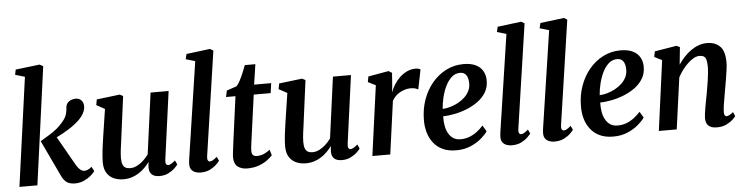

<svg xmlns="http://www.w3.org/2000/svg" viewBox="-48 -1054 5041 1299"><g transform="rotate(-5 2472.0 -404.0)"><path d="M39 0 141 -739 76 -758 83 -793 247 -812.5 270.5 -799.5 161 0ZM415.5 9.5Q392.5 9.5 375.8 3Q359 -3.5 347 -16.8Q335 -30 326 -49L209.5 -295.5Q238.5 -313.5 266.2 -329.8Q294 -346 321.2 -368Q348.5 -390 374.5 -423.5Q389.5 -443 395.2 -463.2Q401 -483.5 402 -503.5Q403 -525 413.8 -537.8Q424.5 -550.5 439.8 -556Q455 -561.5 469 -561.5Q494.5 -561.5 508.2 -546Q522 -530.5 522.5 -508.5Q523 -488 515.2 -469.8Q507.5 -451.5 495.5 -436.5Q478.5 -414 451.8 -392.8Q425 -371.5 395 -353.5Q365 -335.5 337.2 -321.2Q309.5 -307 289 -297.5L304.5 -339L432 -114.5Q444.5 -93 459 -81.5Q473.5 -70 486 -70Q495.5 -70 509 -75Q522.5 -80 536.5 -93L552.5 -62.5Q544 -49.5 524.5 -32.8Q505 -16 477.2 -3.2Q449.5 9.5 415.5 9.5Z M744.5 10Q712 10 682.5 -2Q653 -14 634.2 -41.5Q615.5 -69 615 -116Q615 -133.5 616.5 -154.5Q618 -175.5 620.8 -199Q623.5 -222.5 627 -246.2Q630.5 -270 633.5 -291.5L661.5 -475L605 -506L612 -544L769 -563L791.5 -551.5L757 -289Q754.5 -267.5 751.5 -246.2Q748.5 -225 745.8 -204.8Q743 -184.5 741.5 -167Q740 -149.5 740 -135.5Q740 -107 746.5 -90.8Q753 -74.5 765.8 -67.8Q778.5 -61 797 -61Q820.5 -61 843.8 -72.8Q867 -84.5 887.2 -103.5Q907.5 -122.5 922.5 -143.5L978.5 -558.5H1101L1038 -96Q1035.5 -77 1040.5 -68.2Q1045.5 -59.5 1055 -59.5Q1064 -59.5 1074.5 -65.5Q1085 -71.5 1103 -86.5L1116 -58Q1110.5 -49.5 1093.8 -33.2Q1077 -17 1050.8 -3.8Q1024.5 9.5 991 9.5Q956 9.5 938.8 -6.2Q921.5 -22 921 -48.5Q920.5 -51 920.5 -55.8Q920.5 -60.5 921.2 -66.2Q922 -72 922.5 -78Q923 -84 924 -89L922.5 -90Q908.5 -71.5 891 -53.8Q873.5 -36 851.2 -21.5Q829 -7 802.5 1.5Q776 10 744.5 10Z M1322 -95Q1319.5 -78 1324 -68.8Q1328.5 -59.5 1338 -59.5Q1347 -59.5 1357.5 -65Q1368 -70.5 1386.5 -86.5L1399.5 -58.5Q1393.5 -50 1377.2 -33.8Q1361 -17.5 1334 -3.8Q1307 10 1268.5 10Q1250 10 1233.2 3.8Q1216.5 -2.5 1206.2 -16.5Q1196 -30.5 1196.5 -53.5Q1196.5 -58.5 1197 -65.2Q1197.5 -72 1198.5 -79Q1199.5 -86 1200 -90.5L1298 -744L1235 -762.5L1243.5 -797.5L1404.5 -817.5L1426.5 -804.5Z M1631 -181Q1628.5 -163.5 1626.8 -150.5Q1625 -137.5 1624 -126.5Q1623 -115.5 1623 -104Q1623 -87 1631.5 -77.8Q1640 -68.5 1656.5 -68.5Q1685.5 -68.5 1707.8 -78.8Q1730 -89 1747 -103L1758.5 -64.5Q1745.5 -49.5 1721.8 -32Q1698 -14.5 1664 -2.2Q1630 10 1585 10Q1547.5 10 1521.8 -9.2Q1496 -28.5 1496 -74.5Q1496 -79 1496.5 -85.5Q1497 -92 1498.2 -102.8Q1499.5 -113.5 1501.5 -130Q1503.5 -146.5 1506.5 -170.5L1548.5 -484H1484.5L1494 -527.5L1560.5 -549.5Q1573 -561.5 1585.8 -585.8Q1598.5 -610 1610 -638Q1621.5 -666 1630 -688H1701.5L1681 -551H1797L1787.5 -484H1672.5Z M1983 10Q1950.5 10 1921 -2Q1891.5 -14 1872.8 -41.5Q1854 -69 1853.5 -116Q1853.5 -133.5 1855 -154.5Q1856.5 -175.5 1859.2 -199Q1862 -222.5 1865.5 -246.2Q1869 -270 1872 -291.5L1900 -475L1843.5 -506L1850.5 -544L2007.5 -563L2030 -551.5L1995.5 -289Q1993 -267.5 1990 -246.2Q1987 -225 1984.2 -204.8Q1981.5 -184.5 1980 -167Q1978.5 -149.5 1978.5 -135.5Q1978.5 -107 1985 -90.8Q1991.5 -74.5 2004.2 -67.8Q2017 -61 2035.5 -61Q2059 -61 2082.2 -72.8Q2105.5 -84.5 2125.8 -103.5Q2146 -122.5 2161 -143.5L2217 -558.5H2339.5L2276.5 -96Q2274 -77 2279 -68.2Q2284 -59.5 2293.5 -59.5Q2302.5 -59.5 2313 -65.5Q2323.5 -71.5 2341.5 -86.5L2354.5 -58Q2349 -49.5 2332.2 -33.2Q2315.5 -17 2289.2 -3.8Q2263 9.5 2229.5 9.5Q2194.5 9.5 2177.2 -6.2Q2160 -22 2159.5 -48.5Q2159 -51 2159 -55.8Q2159 -60.5 2159.8 -66.2Q2160.5 -72 2161 -78Q2161.5 -84 2162.5 -89L2161 -90Q2147 -71.5 2129.5 -53.8Q2112 -36 2089.8 -21.5Q2067.5 -7 2041 1.5Q2014.5 10 1983 10Z M2436 0 2501 -475 2449 -501 2456 -538.5 2595 -563 2617.5 -549 2611 -459.5 2606 -416.5Q2615 -442 2631 -468Q2647 -494 2669.2 -515.5Q2691.5 -537 2719 -550.2Q2746.5 -563.5 2778 -563.5Q2789 -563.5 2798.2 -561Q2807.5 -558.5 2811.5 -555L2784.5 -421Q2780 -425 2767 -429.5Q2754 -434 2733.5 -434Q2715.5 -434 2697.5 -429Q2679.5 -424 2662.2 -414.8Q2645 -405.5 2631 -391.8Q2617 -378 2607 -360L2557.5 0Z M3220.5 -99.5Q3207 -78.5 3177.2 -52.8Q3147.5 -27 3104 -8Q3060.5 11 3005 11Q2950.5 11 2912 -7.8Q2873.5 -26.5 2849.5 -58.5Q2825.5 -90.5 2814.8 -130Q2804 -169.5 2804.5 -211Q2804.5 -285 2827.2 -349.2Q2850 -413.5 2890.5 -462Q2931 -510.5 2985.5 -538.2Q3040 -566 3104 -566Q3154.5 -566 3186.8 -550Q3219 -534 3234.8 -506.5Q3250.5 -479 3251 -445Q3252 -398 3230.8 -362.2Q3209.5 -326.5 3174 -301Q3138.5 -275.5 3096.5 -259Q3054.5 -242.5 3012.2 -234.5Q2970 -226.5 2936.5 -226Q2935.5 -192 2940.8 -162.2Q2946 -132.5 2958.8 -109.8Q2971.5 -87 2991.8 -74Q3012 -61 3040.5 -61Q3073.5 -61 3101.8 -72Q3130 -83 3153.5 -101Q3177 -119 3196 -140.5ZM3076.5 -509Q3043 -509 3018.2 -486.8Q2993.5 -464.5 2976.5 -429.2Q2959.5 -394 2949.8 -353.5Q2940 -313 2937.5 -276Q2961.5 -277 2988.2 -284.5Q3015 -292 3040.8 -305.5Q3066.5 -319 3087.2 -338Q3108 -357 3120.2 -381.8Q3132.5 -406.5 3131.5 -436.5Q3130.5 -472.5 3116.2 -490.8Q3102 -509 3076.5 -509Z M3435.5 -95Q3433 -78 3437.5 -68.8Q3442 -59.5 3451.5 -59.5Q3460.5 -59.5 3471 -65Q3481.5 -70.5 3500 -86.5L3513 -58.5Q3507 -50 3490.8 -33.8Q3474.5 -17.5 3447.5 -3.8Q3420.5 10 3382 10Q3363.5 10 3346.8 3.8Q3330 -2.5 3319.8 -16.5Q3309.5 -30.5 3310 -53.5Q3310 -58.5 3310.5 -65.2Q3311 -72 3312 -79Q3313 -86 3313.5 -90.5L3411.5 -744L3348.5 -762.5L3357 -797.5L3518 -817.5L3540 -804.5Z M3725.5 -95Q3723 -78 3727.5 -68.8Q3732 -59.5 3741.5 -59.5Q3750.5 -59.5 3761 -65Q3771.5 -70.5 3790 -86.5L3803 -58.5Q3797 -50 3780.8 -33.8Q3764.5 -17.5 3737.5 -3.8Q3710.5 10 3672 10Q3653.5 10 3636.8 3.8Q3620 -2.5 3609.8 -16.5Q3599.5 -30.5 3600 -53.5Q3600 -58.5 3600.5 -65.2Q3601 -72 3602 -79Q3603 -86 3603.5 -90.5L3701.5 -744L3638.5 -762.5L3647 -797.5L3808 -817.5L3830 -804.5Z M4287 -99.5Q4273.5 -78.5 4243.8 -52.8Q4214 -27 4170.5 -8Q4127 11 4071.5 11Q4017 11 3978.5 -7.8Q3940 -26.5 3916 -58.5Q3892 -90.5 3881.2 -130Q3870.5 -169.5 3871 -211Q3871 -285 3893.8 -349.2Q3916.5 -413.5 3957 -462Q3997.5 -510.5 4052 -538.2Q4106.5 -566 4170.5 -566Q4221 -566 4253.2 -550Q4285.5 -534 4301.2 -506.5Q4317 -479 4317.5 -445Q4318.5 -398 4297.2 -362.2Q4276 -326.5 4240.5 -301Q4205 -275.5 4163 -259Q4121 -242.5 4078.8 -234.5Q4036.5 -226.5 4003 -226Q4002 -192 4007.2 -162.2Q4012.5 -132.5 4025.2 -109.8Q4038 -87 4058.2 -74Q4078.5 -61 4107 -61Q4140 -61 4168.2 -72Q4196.5 -83 4220 -101Q4243.5 -119 4262.5 -140.5ZM4143 -509Q4109.5 -509 4084.8 -486.8Q4060 -464.5 4043 -429.2Q4026 -394 4016.2 -353.5Q4006.5 -313 4004 -276Q4028 -277 4054.8 -284.5Q4081.5 -292 4107.2 -305.5Q4133 -319 4153.8 -338Q4174.5 -357 4186.8 -381.8Q4199 -406.5 4198 -436.5Q4197 -472.5 4182.8 -490.8Q4168.5 -509 4143 -509Z M4561 -434.5Q4579 -461.5 4600.8 -485Q4622.5 -508.5 4647.5 -526.2Q4672.5 -544 4700.2 -554Q4728 -564 4758 -564Q4812 -564 4845 -532Q4878 -500 4878 -421Q4878 -402 4873.8 -371.2Q4869.5 -340.5 4864 -307Q4858.5 -273.5 4853.5 -246.5Q4849.5 -221 4844.2 -192.5Q4839 -164 4835 -137.2Q4831 -110.5 4830.5 -90Q4830.5 -72.5 4835 -66Q4839.5 -59.5 4846.5 -59.5Q4855.5 -59.5 4866 -65Q4876.5 -70.5 4892.5 -83.5L4905 -55Q4900.5 -47.5 4883.5 -31.8Q4866.5 -16 4839.8 -3Q4813 10 4777 10Q4746.5 10 4729.8 0.5Q4713 -9 4706.2 -25Q4699.5 -41 4700 -61Q4700.5 -74 4703 -92.5Q4705.5 -111 4709.2 -132.5Q4713 -154 4717.2 -176.2Q4721.5 -198.5 4725.5 -219.5Q4729 -240.5 4733.2 -264.5Q4737.5 -288.5 4741.2 -313.5Q4745 -338.5 4747.2 -362.8Q4749.5 -387 4749.5 -408Q4749 -437 4744 -453Q4739 -469 4728 -475.5Q4717 -482 4699 -482Q4681 -482 4661 -471.2Q4641 -460.5 4621.2 -442Q4601.5 -423.5 4583.2 -399.8Q4565 -376 4551 -349L4503 0H4381.5L4445.5 -475.5L4394 -501.5L4401.5 -539L4551 -563.5L4573 -552.5Z"/></g></svg>

Font: Merriweather 28pt SemiBold
Style: Italic
Weight: 600
Italic angle: -7.8°
Version: Version 2.101